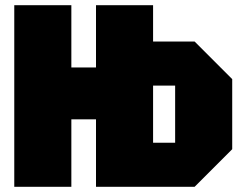

<svg xmlns="http://www.w3.org/2000/svg" viewBox="-20 -720 935 740"><path d="M35 0V-700H255V-460H350V-700H570V-560H730L875 -415V-145L730 0H350V-260H255V0ZM655 -390H570V-170H655Z"/></svg>

Font: Tektur SemiCondensed Black
Style: Regular
Weight: 900
Width: 4
Designer: Adam Jagosz
Foundry: Adam Jagosz
Version: Version 1.005;gftools[0.9.30]